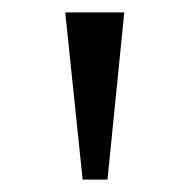

<svg xmlns="http://www.w3.org/2000/svg" viewBox="-20 -720 305 309"><path d="M113 -431H153L180 -700H85Z"/></svg>

Font: Absans
Style: Regular
Weight: 400
Designer: Valerio Monopoli
Version: Version 1.200;Glyphs 3.2 (3217)